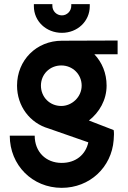

<svg xmlns="http://www.w3.org/2000/svg" viewBox="-20 -709 616 924"><path d="M277 195C412 195 517 96 527 -35C529 -56 529 -73 527 -83L408 -129C458 -168 493 -228 493 -297C493 -357 471 -409 434 -448H546V-514L278 -513C155 -513 62 -419 62 -297C62 -198 124 -117 213 -91L405 -24C392 36 344 75 277 75C200 75 147 21 147 -56H27C27 86 136 195 277 195ZM275 -199C219 -199 177 -242 177 -297C177 -351 219 -394 275 -394C330 -394 373 -351 373 -297C373 -242 326 -199 275 -199ZM278 -551C353 -551 412 -607 412 -679V-689H323V-681C323 -656 303 -635 278 -635C252 -635 232 -656 232 -681V-689H143V-679C143 -607 202 -551 278 -551Z"/></svg>

Font: Lineal
Style: Bold
Weight: 700
Designer: Created by Frank Adebiaye with contributions from Anton Moglia & Ariel Martín Pérez
Created by Frank ADEBIAYE with FontF
Foundry: Velvetyne Type Foundry
Version: Version 2.000;Glyphs 3.2 (3227)